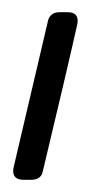

<svg xmlns="http://www.w3.org/2000/svg" viewBox="-20 -159 149 315"><path d="M78 -139H91Q110 -139 107 -120Q90 -44 50 123Q47 136 31 136H19Q-1 136 2 117L59 -126Q63 -139 78 -139Z"/></svg>

Font: Text Me One
Style: Regular
Weight: 400
Designer: Julia Petretta
Foundry: Julia Petretta
Version: Version 1.003